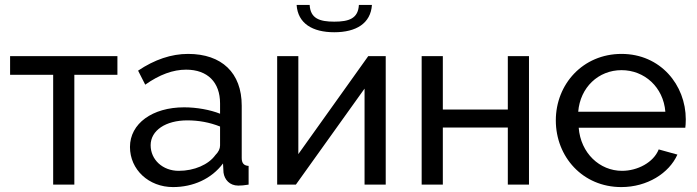

<svg xmlns="http://www.w3.org/2000/svg" viewBox="-20 -750 2833 780"><path d="M282 -446H457V-522H21V-446H196V0H282Z M683 10C764 10 839 -23 886 -86L888 -49C892 -20 913 4 948 4C961 4 971 3 990 0V-76C971 -77 962 -87 962 -108V-321C962 -454 881 -531 744 -531C676 -531 608 -508 541 -463L570 -406C628 -447 683 -467 736 -467C824 -467 874 -415 874 -330V-288C834 -304 779 -314 728 -314C599 -314 508 -248 508 -153C508 -61 584 10 683 10ZM706 -56C641 -56 592 -101 592 -160C592 -220 653 -261 741 -261C787 -261 831 -253 874 -236V-159C874 -146 868 -133 855 -120C827 -81 769 -56 706 -56Z M1438 -730C1435 -675 1398 -662 1338 -662C1278 -662 1241 -675 1238 -730H1185C1190 -655 1249 -619 1338 -619C1427 -619 1486 -655 1491 -730ZM1192 -522H1106V0H1182L1461 -390V0H1547V-522H1476L1192 -124Z M1779 -522H1693V0H1779V-232H2043V0H2129V-522H2043V-305H1779Z M2504 10C2609 10 2698 -46 2732 -122L2656 -143C2635 -90 2570 -56 2507 -56C2416 -56 2339 -128 2331 -231H2764C2765 -238 2766 -250 2766 -265C2766 -405 2663 -531 2505 -531C2348 -531 2238 -408 2238 -261C2238 -113 2347 10 2504 10ZM2329 -296C2337 -395 2411 -465 2505 -465C2598 -465 2675 -396 2683 -296Z"/></svg>

Font: Raleway Med
Style: Regular
Weight: 500
Designer: Matt McInerney, Pablo Impallari, Rodrigo Fuenzalida
Foundry: Matt McInerney, Pablo Impallari, Rodrigo Fuenzalida
Version: Version 3.00 July 28, 2015